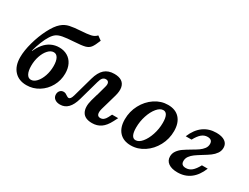

<svg xmlns="http://www.w3.org/2000/svg" viewBox="-61 -1095 2028 1566"><g transform="rotate(30 953.0 -311.5)"><path d="M58.9 -162.1Q58.9 -224.1 80.5 -302.5Q102.1 -380.9 136.7 -448.4Q171.3 -515.9 206.9 -546.4Q238.5 -574.1 278.8 -582.8Q319.2 -591.4 382 -595Q438.4 -598.2 470.4 -605.1Q502.4 -612 522.1 -633.9L560.7 -605.8Q539.3 -551.9 522.6 -531Q505.8 -510.1 476.2 -502.4Q446.6 -494.6 377.2 -490.5Q307.6 -486.3 272.6 -479.5Q237.6 -472.7 217.9 -458.9Q198.2 -445.1 180.5 -417.3Q161.6 -388 144.6 -345.3Q127.5 -302.5 114.7 -254.6H122.8L114.7 -246.5Q133.7 -292.8 160.9 -325.2Q188 -357.6 222.6 -373.9Q257.2 -390.2 296.7 -390.2Q341.3 -390.2 374.7 -370.4Q408.2 -350.6 426.2 -314.2Q444.1 -277.8 444.1 -228.9Q444.1 -164.5 413.4 -109.3Q382.6 -54 330.1 -21.4Q277.7 11.3 215.9 11.3Q142.7 11.3 100.8 -34.8Q58.9 -80.9 58.9 -162.1ZM331.5 -234Q331.5 -281.6 317.3 -307.7Q303.2 -333.7 277.3 -333.7Q250 -333.7 225.4 -307.4Q200.9 -281 186.2 -237.8Q171.6 -194.6 171.6 -146.3Q171.6 -98.8 185.7 -72Q199.8 -45.2 225.6 -45.2Q252.6 -45.2 277.2 -71.7Q301.7 -98.2 316.6 -141.8Q331.5 -185.4 331.5 -234Z M462.6 -45Q462.6 -66.5 475.3 -80.5Q488 -94.5 507.8 -94.5Q518.7 -94.5 527.1 -90.6Q535.4 -86.7 544.2 -80.2Q549.5 -76.5 555.2 -73.7Q560.9 -70.8 565.8 -70.8Q575.9 -70.8 583.3 -80.8Q590.8 -90.9 596.8 -111.9L649.2 -299.2Q667.8 -365.9 702.5 -397Q737.3 -428 793.7 -428Q837.9 -428 863.4 -410.9Q889 -393.7 895.6 -360.6Q902.2 -327.4 889.1 -280.1L868.6 -208.2H755.9L780.6 -298.5Q788.6 -326 781.8 -340.8Q774.9 -355.6 754.9 -355.6Q736.9 -355.6 725.3 -342.7Q713.8 -329.8 705.8 -299.7L653.2 -111.3Q635.9 -49.6 606 -19.2Q576.2 11.3 532.6 11.3Q500.6 11.3 481.6 -3.9Q462.6 -19.1 462.6 -45ZM872.2 -57.8Q889.2 -57.8 902.4 -67.8Q915.7 -77.8 926.2 -98.3L942.4 -130.3H999.7L978.9 -90Q951.6 -37 916.5 -12.7Q881.3 11.6 833.9 11.6Q765.5 11.6 741.6 -30.6Q717.7 -72.8 737.5 -146.7L755.1 -208.2H868.6L845.9 -129.7Q836.6 -95.5 842.9 -76.6Q849.2 -57.8 872.2 -57.8Z M1051.1 -149.7Q1051.1 -223.6 1085.2 -287.6Q1119.3 -351.6 1176.5 -389.8Q1233.7 -428 1299.7 -428Q1370.3 -428 1409 -385.5Q1447.8 -343.1 1447.8 -266.1Q1447.8 -192.7 1413.7 -128.9Q1379.7 -65.1 1322 -26.9Q1264.4 11.3 1198.5 11.3Q1128.7 11.3 1089.9 -31Q1051.1 -73.3 1051.1 -149.7ZM1334.4 -279Q1334.4 -325.3 1322.6 -348.4Q1310.7 -371.5 1287.4 -371.5Q1257.1 -371.5 1228.6 -337.4Q1200.1 -303.2 1182.3 -248.9Q1164.6 -194.5 1164.6 -137.2Q1164.6 -91.4 1176.4 -68.3Q1188.2 -45.2 1211.1 -45.2Q1241.4 -45.2 1269.9 -79.1Q1298.4 -113 1316.4 -167.4Q1334.4 -221.7 1334.4 -279Z M1521.7 -71.5Q1521.7 -101.4 1538.5 -125Q1555.3 -148.7 1579.6 -165.7Q1603.9 -182.7 1644 -206.4Q1680.8 -227.4 1702.6 -242.8Q1724.4 -258.2 1739.2 -277.8Q1754 -297.5 1754 -322Q1754 -342.6 1742.6 -352.9Q1731.1 -363.2 1708.5 -363.2Q1678.4 -363.2 1654 -342.9Q1629.6 -322.6 1605.5 -278H1550.6Q1581.3 -352.5 1632.9 -390.3Q1684.5 -428 1755 -428Q1807.4 -428 1836.3 -407.7Q1865.2 -387.4 1865.2 -350.2Q1865.2 -320.5 1848.5 -296.7Q1831.8 -272.8 1807.9 -255.2Q1784 -237.6 1744.6 -213.9Q1706.6 -190.5 1685.6 -175.2Q1664.6 -159.9 1649.8 -139.7Q1635.1 -119.5 1635.1 -94.7Q1635.1 -73.7 1646.1 -63.6Q1657.2 -53.5 1680.2 -53.5Q1710.6 -53.5 1735.1 -73.6Q1759.5 -93.7 1783.6 -138.7H1838.4Q1808.2 -64 1757.9 -26.4Q1707.6 11.3 1638.2 11.3Q1583.4 11.3 1552.5 -10.7Q1521.7 -32.7 1521.7 -71.5Z"/></g></svg>

Font: Playfair Micro SmCond SmLight
Style: Italic
Weight: 360
Width: 4
Italic angle: -15.6°
Designer: Claus Eggers Sørensen
Foundry: Claus Eggers Sørensen
Version: Version 2.203;Glyphs 3.3 (3326)